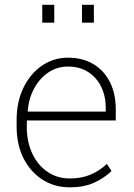

<svg xmlns="http://www.w3.org/2000/svg" viewBox="-20 -782 566 812"><path d="M275.9 10.3Q210 10.3 159.2 -22.5Q108.4 -55.2 79.3 -113Q50.3 -170.9 50.3 -246.6V-275.4Q50.3 -351.1 78.9 -410.4Q107.4 -469.7 156.7 -503.9Q206.1 -538.1 267.6 -538.1Q329.6 -538.1 375.2 -510.7Q420.9 -483.4 445.3 -434.1Q469.7 -384.8 469.7 -317.4V-272.5H93.8L93.3 -243.2Q93.8 -181.2 116.7 -132.3Q139.6 -83.5 180.7 -55.4Q221.7 -27.3 275.9 -27.3Q325.7 -27.3 364 -43.9Q402.3 -60.5 432.1 -88.9L451.7 -58.6Q419.9 -28.3 377.2 -9Q334.5 10.3 275.9 10.3ZM98.6 -310.1H427.2V-325.7Q427.2 -375.5 408 -415Q388.7 -454.6 352.8 -477.5Q316.9 -500.5 267.6 -500.5Q221.7 -500.5 184.8 -475.8Q147.9 -451.2 124.8 -408.7Q101.6 -366.2 97.2 -313ZM326.7 -686V-761.7H377V-686ZM158.7 -686V-761.7H209.5V-686Z"/></svg>

Font: Roboto Slab ExtraLight
Style: Regular
Weight: 250
Designer: Google
Version: Version 2.000; ttfautohint (v1.8.1.43-b0c9)